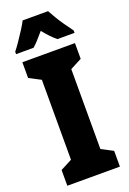

<svg xmlns="http://www.w3.org/2000/svg" viewBox="-173 -985 701 1043"><g transform="rotate(-20 177.0 -463.5)"><path d="M329 0H25V-91L92 -126V-588L25 -623V-714H329V-623L262 -588V-126L329 -91ZM251 -927Q263 -905 277 -881.5Q291 -858 308.5 -833Q326 -808 346 -781V-767H247Q232 -779 214.5 -797Q197 -815 177 -840Q156 -815 139 -796.5Q122 -778 109 -767H8V-781Q22 -798 41 -826Q60 -854 78 -882Q96 -910 104 -927Z"/></g></svg>

Font: Noto Sans Khmer ExtraCondensed Black
Style: Regular
Weight: 900
Width: 2
Designer: Danh Hong and the Monotype Design Team
Foundry: Monotype Imaging Inc.
Version: Version 2.004